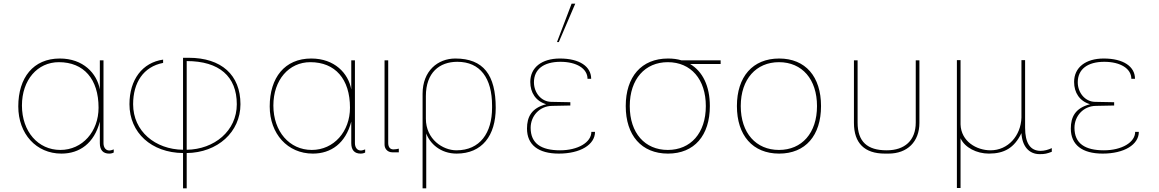

<svg xmlns="http://www.w3.org/2000/svg" viewBox="-20 -830 6336 1050"><path d="M302 -490C438 -490 519 -398 519 -241C519 -111 431 -10 310 -10C188 -10 100 -111 100 -253C100 -393 185 -490 302 -490ZM546 -500H526V-341C510 -429 435 -510 307 -510C162 -510 80 -405 80 -248C80 -98 178 10 316 10C415 10 495 -46 526 -165V-47C526 -9 544 10 577 10C589 10 597 7 602 4V-13C594 -10 586 -7 578 -7C558 -7 546 -24 546 -47Z M1001 -496C1179 -496 1275 -412 1275 -260C1275 -114 1152 -13 1001 -11ZM981 -11C829 -13 708 -112 708 -260C708 -378 764 -465 872 -486V-504C759 -488 688 -395 688 -260C688 -104 808 5 981 7V200H1001V7C1170 5 1295 -108 1295 -260C1295 -420 1191 -514 1012 -514H981Z M1677 -490C1813 -490 1894 -398 1894 -241C1894 -111 1806 -10 1685 -10C1563 -10 1475 -111 1475 -253C1475 -393 1560 -490 1677 -490ZM1921 -500H1901V-341C1885 -429 1810 -510 1682 -510C1537 -510 1455 -405 1455 -248C1455 -98 1553 10 1691 10C1790 10 1870 -46 1901 -165V-47C1901 -9 1919 10 1952 10C1964 10 1972 7 1977 4V-13C1969 -10 1961 -7 1953 -7C1933 -7 1921 -24 1921 -47Z M2083 -39C2083 -18 2098 3 2126 3H2161V-17C2153 -15 2141 -13 2131 -13C2111 -13 2103 -29 2103 -48V-500H2083Z M2309 -304C2309 -434 2384 -492 2481 -492C2606 -492 2671 -403 2671 -252V-241C2671 -103 2605 -8 2476 -8C2402 -8 2309 -68 2309 -181ZM2311 200V-100C2331 -45 2389 10 2477 10C2616 10 2691 -88 2691 -240C2691 -420 2624 -510 2470 -510C2375 -510 2291 -443 2291 -317V200Z M2862 -127C2862 -38 2924 10 3036 10C3154 10 3234 -39 3234 -109H3214C3214 -51 3140 -8 3043 -8C2940 -8 2882 -45 2882 -131C2882 -195 2930 -250 2999 -251L3099 -253V-271L2994 -273C2940 -274 2900 -323 2900 -380C2900 -451 2953 -492 3045 -492C3133 -492 3193 -455 3193 -399H3213C3213 -466 3150 -510 3042 -510C2943 -510 2880 -461 2880 -382C2880 -323 2910 -277 2967 -260C2886 -239 2862 -190 2862 -127ZM3126 -810H3106L3026 -600H3036Z M3424 -250C3424 -398 3508 -490 3632 -490C3759 -490 3840 -396 3840 -250C3840 -102 3757 -10 3632 -10C3507 -10 3424 -102 3424 -250ZM3921 -480V-500H3707C3684 -507 3660 -510 3633 -510C3488 -510 3402 -410 3402 -250C3402 -90 3488 10 3633 10C3777 10 3862 -89 3862 -250C3862 -359 3823 -439 3754 -480Z M4010 -250C4010 -90 4096 10 4241 10C4385 10 4470 -89 4470 -250C4470 -411 4385 -510 4241 -510C4096 -510 4010 -410 4010 -250ZM4031 -250C4031 -398 4116 -490 4240 -490C4367 -490 4448 -396 4448 -250C4448 -102 4365 -10 4240 -10C4115 -10 4031 -102 4031 -250Z M4650 -158C4650 -47 4708 10 4819 10H4839C4942 10 5008 -55 5008 -158V-500H4988V-160C4988 -62 4928 -8 4829 -8C4723 -8 4670 -55 4670 -160V-500H4650Z M5233 -74C5256 -23 5321 10 5388 10C5472 10 5527 -21 5566 -102C5570 -30 5607 13 5666 13C5694 13 5706 10 5732 0V-20C5713 -11 5691 -5 5671 -5C5614 -5 5586 -48 5586 -132V-501H5566V-187C5563 -88 5493 -8 5397 -8C5321 -8 5236 -56 5233 -150V-501H5213V198H5233Z M5836 -127C5836 -38 5898 10 6010 10C6128 10 6208 -39 6208 -109H6188C6188 -51 6114 -8 6017 -8C5914 -8 5856 -45 5856 -131C5856 -195 5904 -250 5973 -251L6073 -253V-271L5968 -273C5914 -274 5874 -323 5874 -380C5874 -451 5927 -492 6019 -492C6107 -492 6167 -455 6167 -399H6187C6187 -466 6124 -510 6016 -510C5917 -510 5854 -461 5854 -382C5854 -323 5884 -277 5941 -260C5860 -239 5836 -190 5836 -127Z"/></svg>

Font: Perun Thin
Style: Regular
Weight: 100
Foundry: Copyright (c) Stefan Peev, Context Ltd, 2016
Version: Version 1.089